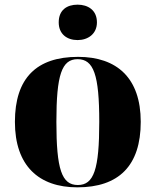

<svg xmlns="http://www.w3.org/2000/svg" viewBox="-20 -794 668 824"><path d="M313 -622C357 -622 396 -648 396 -698C396 -751 357 -774 313 -774C267 -774 232 -751 232 -698C232 -648 267 -622 313 -622ZM312 10C490 10 584 -83 584 -271C584 -459 482 -550 315 -550C137 -550 44 -459 44 -271C44 -83 146 10 312 10ZM314 0C245 0 222 -67 222 -271C222 -473 245 -540 313 -540C382 -540 406 -473 406 -271C406 -67 383 0 314 0Z"/></svg>

Font: Noto Serif Display ExtraBold
Style: Regular
Weight: 800
Designer: Monotype Design Team
Foundry: Monotype Imaging Inc.
Version: Version 2.009